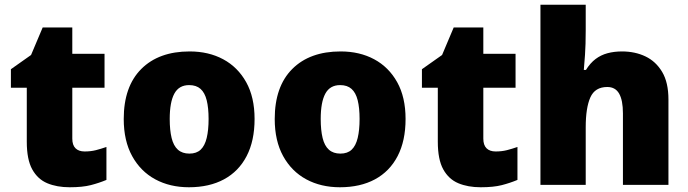

<svg xmlns="http://www.w3.org/2000/svg" viewBox="-20 -780 2904 810"><path d="M337 -141Q363 -141 384.5 -146.5Q406 -152 429 -160V-21Q398 -8 363 1Q328 10 274 10Q220 10 179.5 -7Q139 -24 116 -65.5Q93 -107 93 -182V-410H26V-488L111 -548L160 -664H285V-553H421V-410H285V-195Q285 -168 298.5 -154.5Q312 -141 337 -141Z M1054 -278Q1054 -186 1020.5 -121.5Q987 -57 925 -23.5Q863 10 777 10Q697 10 635 -23.5Q573 -57 537.5 -121.5Q502 -186 502 -278Q502 -415 576 -489Q650 -563 780 -563Q860 -563 921.5 -530Q983 -497 1018.5 -433.5Q1054 -370 1054 -278ZM696 -278Q696 -231 704 -198Q712 -165 730.5 -148.5Q749 -132 779 -132Q809 -132 826.5 -148.5Q844 -165 852 -198Q860 -231 860 -278Q860 -325 852 -357Q844 -389 826 -405Q808 -421 778 -421Q735 -421 715.5 -385Q696 -349 696 -278Z M1691 -278Q1691 -186 1657.5 -121.5Q1624 -57 1562 -23.5Q1500 10 1414 10Q1334 10 1272 -23.5Q1210 -57 1174.5 -121.5Q1139 -186 1139 -278Q1139 -415 1213 -489Q1287 -563 1417 -563Q1497 -563 1558.5 -530Q1620 -497 1655.5 -433.5Q1691 -370 1691 -278ZM1333 -278Q1333 -231 1341 -198Q1349 -165 1367.5 -148.5Q1386 -132 1416 -132Q1446 -132 1463.5 -148.5Q1481 -165 1489 -198Q1497 -231 1497 -278Q1497 -325 1489 -357Q1481 -389 1463 -405Q1445 -421 1415 -421Q1372 -421 1352.5 -385Q1333 -349 1333 -278Z M2071 -141Q2097 -141 2118.5 -146.5Q2140 -152 2163 -160V-21Q2132 -8 2097 1Q2062 10 2008 10Q1954 10 1913.5 -7Q1873 -24 1850 -65.5Q1827 -107 1827 -182V-410H1760V-488L1845 -548L1894 -664H2019V-553H2155V-410H2019V-195Q2019 -168 2032.5 -154.5Q2046 -141 2071 -141Z M2451 -652Q2451 -591 2448 -549Q2445 -507 2443 -485H2452Q2470 -514 2492.5 -531Q2515 -548 2543 -555.5Q2571 -563 2604 -563Q2659 -563 2703 -542Q2747 -521 2773.5 -476.5Q2800 -432 2800 -360V0H2608V-302Q2608 -357 2592 -385Q2576 -413 2542 -413Q2490 -413 2470.5 -369Q2451 -325 2451 -243V0H2260V-760H2451Z"/></svg>

Font: Noto Sans Cham Black
Style: Regular
Weight: 900
Version: Version 2.002